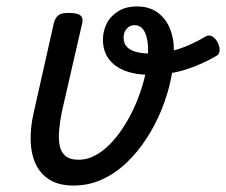

<svg xmlns="http://www.w3.org/2000/svg" viewBox="-20 -556 701 595"><path d="M208 19Q162 19 133 0.5Q104 -18 90 -49Q76 -80 75 -120.5Q74 -161 84 -205L147 -485Q151 -500 160 -508Q169 -516 192 -516Q222 -516 230.5 -507Q239 -498 234 -481L172 -211Q166 -182 163.5 -155Q161 -128 164.5 -107Q168 -86 182 -73.5Q196 -61 224 -61Q252 -61 279 -76.5Q306 -92 329.5 -118.5Q353 -145 373 -179Q393 -213 407.5 -250.5Q422 -288 430.5 -325.5Q439 -363 439 -396Q439 -426 433.5 -444Q428 -462 419 -470Q410 -478 397 -478Q382 -478 372.5 -467Q363 -456 363 -439Q363 -421 374 -410Q385 -399 404.5 -394.5Q424 -390 449 -390Q491 -390 533.5 -404Q576 -418 617 -443Q628 -449 638 -443Q648 -437 654.5 -424.5Q661 -412 660.5 -400Q660 -388 651 -383Q603 -355 552.5 -339.5Q502 -324 445 -324Q401 -324 368 -336.5Q335 -349 317 -373.5Q299 -398 299 -433Q299 -459 310.5 -482.5Q322 -506 346 -521Q370 -536 405 -536Q441 -536 466.5 -518.5Q492 -501 505.5 -470Q519 -439 519 -398Q519 -357 509.5 -310.5Q500 -264 481 -217Q462 -170 434.5 -127.5Q407 -85 372.5 -52Q338 -19 296.5 0Q255 19 208 19Z"/></svg>

Font: Playwrite AT
Style: Italic
Weight: 400
Italic angle: -13.0072°
Designer: Veronika Burian, José Scaglione
Foundry: TypeTogether
Version: Version 1.002